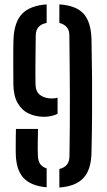

<svg xmlns="http://www.w3.org/2000/svg" viewBox="-20 -826 476 854"><path d="M39.5 -451.5Q39.5 -479 39.2 -508Q39 -537 39 -564Q39 -591 39.2 -613.8Q39.5 -636.5 40 -650.5Q43 -727.5 78 -764.2Q113 -801 187.5 -806.5V-724Q139 -715 139 -667.5Q139 -656.5 138.5 -627Q138 -597.5 137.8 -561.8Q137.5 -526 137.5 -494.8Q137.5 -463.5 138 -449Q139 -417.5 159.2 -402.8Q179.5 -388 212 -388Q218.5 -388 224.8 -389Q231 -390 236 -391.5V-319.5Q223.5 -313.5 208 -310Q192.5 -306.5 176 -306.5Q138.5 -306.5 107.5 -321.2Q76.5 -336 58.2 -368.2Q40 -400.5 39.5 -451.5ZM50 -148Q50 -160 50 -179.2Q50 -198.5 50.2 -218.5Q50.5 -238.5 51 -252.5H149Q148.5 -224 148 -192.8Q147.5 -161.5 148.5 -133Q149.5 -109.5 159 -96.2Q168.5 -83 187.5 -77V7Q116.5 1 83.5 -35.8Q50.5 -72.5 50 -148ZM244 8V-74.5Q265 -79 277 -93Q289 -107 289 -133Q290 -205.5 290.5 -269Q291 -332.5 290.8 -394.2Q290.5 -456 290 -522.8Q289.5 -589.5 288.5 -668.5Q288.5 -692 276.5 -705.5Q264.5 -719 244 -724V-806.5Q319.5 -801.5 352.2 -764.5Q385 -727.5 387 -650.5Q389 -554 389.5 -473.8Q390 -393.5 389.5 -315.5Q389 -237.5 387 -148Q385.5 -70.5 350.8 -33.8Q316 3 244 8Z"/></svg>

Font: Big Shoulders Stencil Text Thin SemiBold
Style: Regular
Weight: 600
Version: Version 2.001